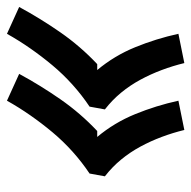

<svg xmlns="http://www.w3.org/2000/svg" viewBox="-19 -620 549 551"><g transform="rotate(-90 255.5 -344.5)"><path d="M350 -90Q342 -123 330 -155Q318 -187 302 -216.5Q286 -246 265 -271.5Q244 -297 217 -318L225 -362Q258 -384 288 -411Q318 -438 343.5 -468.5Q369 -499 392 -532Q415 -565 434 -599L511 -564Q478 -503 438 -445.5Q398 -388 347 -340H330Q371 -291 395.5 -231Q420 -171 434 -107ZM158 -90Q150 -123 138 -155Q126 -187 110 -216.5Q94 -246 73 -271.5Q52 -297 25 -318L33 -362Q66 -384 96 -411Q126 -438 151.5 -468.5Q177 -499 200 -532Q223 -565 242 -599L319 -564Q286 -503 246 -445.5Q206 -388 155 -340H138Q179 -291 203.5 -231Q228 -171 242 -107Z"/></g></svg>

Font: Iosevka Term Curly Extrabold
Style: Italic
Weight: 800
Italic angle: -9°
Designer: Belleve Invis
Foundry: Belleve Invis
Version: Version 32.3.0